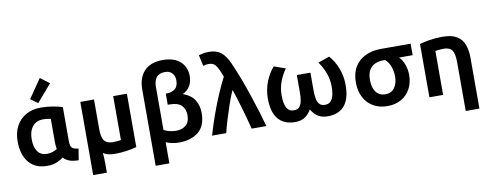

<svg xmlns="http://www.w3.org/2000/svg" viewBox="-76 -1209 4570 1794"><g transform="rotate(-10 2209.0 -312.0)"><path d="M282 11Q168 11 107.5 -62.5Q47 -136 47 -262Q47 -344 79.5 -405.5Q112 -467 172 -501.5Q232 -536 315 -536Q371 -536 426.5 -526.5Q482 -517 519 -505V-182Q519 -132 536.5 -117Q554 -102 596 -98L579 10Q527 10 492 -3Q457 -16 435 -40Q413 -23 374.5 -6Q336 11 282 11ZM299 -100Q330 -100 354 -109Q378 -118 395 -129Q389 -161 389 -197V-416Q378 -418 360.5 -421Q343 -424 317 -424Q252 -424 216 -379.5Q180 -335 180 -259Q180 -184 210 -142Q240 -100 299 -100ZM299 -581 231 -631 354 -810 440 -745Z M688 170V-524H818V-245Q818 -162 843 -131.5Q868 -101 922 -101Q944 -101 965.5 -103Q987 -105 1000 -107V-524H1130V-18Q1094 -8 1040.5 1Q987 10 922 10Q853 10 813 -17Q815 6 816.5 29Q818 52 818 87V170Z M1278 186V-540Q1278 -609 1303.5 -662.5Q1329 -716 1381 -746Q1433 -776 1512 -776Q1621 -776 1679 -723Q1737 -670 1737 -587Q1737 -533 1715 -493.5Q1693 -454 1644 -430Q1723 -401 1755 -347.5Q1787 -294 1787 -227Q1787 -104 1717 -47Q1647 10 1532 10Q1495 10 1463.5 3Q1432 -4 1408 -15V186ZM1524 -103Q1582 -103 1617.5 -134Q1653 -165 1653 -227Q1653 -285 1619 -320.5Q1585 -356 1504 -356H1488V-462H1499Q1545 -462 1576 -486.5Q1607 -511 1607 -568Q1607 -607 1583.5 -634.5Q1560 -662 1515 -662Q1460 -662 1434 -630Q1408 -598 1408 -538V-131Q1430 -119 1459.5 -111Q1489 -103 1524 -103Z M1846 0Q1873 -94 1906.5 -188Q1940 -282 1976.5 -367.5Q2013 -453 2050 -524Q2046 -533 2042.5 -542Q2039 -551 2036 -559Q2014 -614 1993 -639.5Q1972 -665 1929 -665Q1902 -665 1878 -656L1855 -761Q1871 -766 1895 -771Q1919 -776 1951 -776Q2021 -776 2063.5 -743.5Q2106 -711 2139 -640Q2174 -562 2207 -474.5Q2240 -387 2269 -300.5Q2298 -214 2321.5 -136.5Q2345 -59 2361 0H2222Q2208 -56 2188.5 -125.5Q2169 -195 2148 -264.5Q2127 -334 2108 -387Q2083 -332 2059 -262Q2035 -192 2014 -123Q1993 -54 1980 0Z M2632 10Q2570 10 2522 -15.5Q2474 -41 2446.5 -98.5Q2419 -156 2419 -251Q2419 -334 2449 -410Q2479 -486 2526 -537L2634 -499Q2597 -448 2574 -387.5Q2551 -327 2551 -257Q2551 -181 2572 -140.5Q2593 -100 2640 -100Q2677 -100 2694.5 -121.5Q2712 -143 2718 -178Q2724 -213 2724 -253V-420H2853V-253Q2853 -213 2858.5 -178Q2864 -143 2882 -121.5Q2900 -100 2936 -100Q2983 -100 3004.5 -140.5Q3026 -181 3026 -257Q3026 -327 3003 -387.5Q2980 -448 2943 -499L3051 -537Q3098 -486 3127.5 -410Q3157 -334 3157 -251Q3157 -156 3130 -98.5Q3103 -41 3055 -15.5Q3007 10 2944 10Q2886 10 2849.5 -14.5Q2813 -39 2788 -82Q2763 -39 2727 -14.5Q2691 10 2632 10Z M3509 13Q3434 13 3377 -19.5Q3320 -52 3287.5 -112.5Q3255 -173 3255 -255Q3255 -345 3292 -404.5Q3329 -464 3393 -494Q3457 -524 3539 -524H3822V-415H3694Q3726 -381 3742 -334Q3758 -287 3758 -240Q3758 -165 3727 -108Q3696 -51 3640 -19Q3584 13 3509 13ZM3509 -99Q3565 -99 3595.5 -140.5Q3626 -182 3626 -247Q3626 -299 3609 -344Q3592 -389 3560 -415H3538Q3500 -415 3466 -400.5Q3432 -386 3410.5 -351Q3389 -316 3389 -255Q3389 -181 3421 -140Q3453 -99 3509 -99Z M4220 185V-277Q4220 -357 4198 -390.5Q4176 -424 4117 -424Q4094 -424 4072.5 -421.5Q4051 -419 4038 -417V0H3908V-506Q3944 -517 4001.5 -526.5Q4059 -536 4126 -536Q4213 -536 4262 -505.5Q4311 -475 4330.5 -421Q4350 -367 4350 -295V185Z"/></g></svg>

Font: Ubuntu Sans
Style: Bold
Weight: 700
Designer: Dalton Maag Ltd
Foundry: Dalton Maag Ltd
Version: Version 1.006; ttfautohint (v1.8.4.7-5d5b)